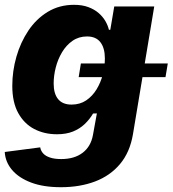

<svg xmlns="http://www.w3.org/2000/svg" viewBox="-21 -573 727 809"><path d="M235.8 215.8Q162.1 215.8 110.4 196.3Q58.6 176.8 30 143.3Q1.5 109.9 -1 67.4L148.4 47.9Q150.9 62.5 160.9 73.5Q170.9 84.5 189.7 90.8Q208.5 97.2 236.8 97.2Q292.5 97.2 327.1 70.8Q361.8 44.4 370.6 -3.9L387.2 -95.2L371.1 -94.7Q356.9 -70.3 335.9 -50.3Q314.9 -30.3 286.4 -18.8Q257.8 -7.3 219.2 -7.3Q165.5 -7.3 123 -29.5Q80.6 -51.8 55.7 -96.9Q30.8 -142.1 30.8 -211.4Q30.8 -273.4 48.1 -334Q65.4 -394.5 98.6 -444.1Q131.8 -493.7 180.4 -523.2Q229 -552.7 291 -552.7Q325.2 -552.7 350.8 -543.2Q376.5 -533.7 394.3 -518.3Q412.1 -502.9 422.9 -484.4Q433.6 -465.8 438 -447.3L443.8 -447.8L460.4 -545.9H628.9L539.1 -6.8Q526.4 68.4 484.9 117.9Q443.4 167.5 379.4 191.7Q315.4 215.8 235.8 215.8ZM280.3 -132.3Q315.9 -132.3 342.3 -150.1Q368.7 -168 386.2 -197Q403.8 -226.1 412.4 -260.3Q420.9 -294.4 420.9 -326.7Q420.9 -370.6 402.1 -395Q383.3 -419.4 345.7 -419.4Q311 -419.4 284.7 -401.1Q258.3 -382.8 240.5 -353Q222.7 -323.2 213.9 -288.6Q205.1 -253.9 205.1 -221.2Q205.1 -178.2 223.9 -155.3Q242.7 -132.3 280.3 -132.3ZM310.5 -248 319.8 -305.7H686L676.3 -248Z"/></svg>

Font: Inter ExtraBold
Style: Italic
Weight: 800
Italic angle: -9.3988°
Designer: Rasmus Andersson
Foundry: rsms
Version: Version 4.001;git-66647c0bb